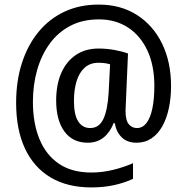

<svg xmlns="http://www.w3.org/2000/svg" viewBox="-20 -737 821 843"><path d="M731 -358.9Q731 -306.2 721.2 -261Q711.4 -215.8 692.4 -182.1Q673.3 -148.4 645 -129.4Q616.7 -110.4 579.6 -110.4Q538.1 -110.4 514.2 -134.3Q490.2 -158.2 483.9 -196.3H479Q462.9 -155.8 434.6 -133.1Q406.2 -110.4 365.2 -110.4Q298.8 -110.4 262.7 -159.9Q226.6 -209.5 226.6 -295.9Q226.6 -365.2 249 -416.5Q271.5 -467.8 313.2 -495.8Q355 -523.9 413.1 -523.9Q447.8 -523.9 482.7 -517.6Q517.6 -511.2 542 -502L533.2 -299.3Q532.7 -284.2 532 -271.2Q531.2 -258.3 531.2 -251Q531.2 -208.5 545.4 -191.7Q559.6 -174.8 581.1 -174.8Q606 -174.8 623 -196.8Q640.1 -218.8 648.9 -260.5Q657.7 -302.2 657.7 -360.4Q657.7 -449.7 627.2 -515.1Q596.7 -580.6 542 -616.2Q487.3 -651.9 414.6 -651.9Q341.8 -651.9 287.6 -623Q233.4 -594.2 197.3 -543.9Q161.1 -493.7 142.8 -428.5Q124.5 -363.3 124.5 -290Q124.5 -196.3 153.3 -126.2Q182.1 -56.2 239 -17.8Q295.9 20.5 380.9 20.5Q429.7 20.5 477.8 8.5Q525.9 -3.4 564 -20.5V48.3Q525.9 65.9 480.5 75.9Q435.1 85.9 380.9 85.9Q275.9 85.9 202.1 42Q128.4 -2 89.6 -85Q50.8 -168 50.8 -285.2Q50.8 -381.8 76.4 -460.9Q102.1 -540 149.7 -597.7Q197.3 -655.3 264.4 -686.3Q331.5 -717.3 414.6 -716.8Q509.8 -716.8 581.1 -671.4Q652.3 -626 691.7 -545.4Q731 -464.8 731 -358.9ZM304.7 -293.9Q304.7 -232.9 323.5 -203.9Q342.3 -174.8 376 -174.8Q415 -174.8 433.8 -214.4Q452.6 -253.9 457 -330.6L463.4 -454.6Q453.1 -458 439.9 -459.7Q426.8 -461.4 412.1 -461.4Q375.5 -461.4 351.6 -439.7Q327.6 -418 316.2 -380.4Q304.7 -342.8 304.7 -293.9Z"/></svg>

Font: Open Sans SemiCondensed Medium
Style: Regular
Weight: 500
Width: 4
Designer: Monotype Design Team
Foundry: Monotype Imaging Inc.
Version: Version 3.000